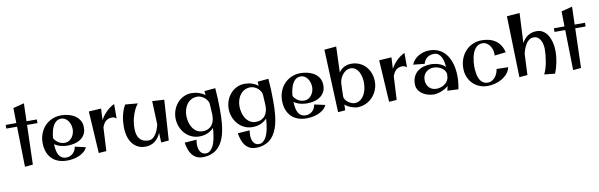

<svg xmlns="http://www.w3.org/2000/svg" viewBox="-69 -1293 6612 2121"><g transform="rotate(-10 3237.0 -232.5)"><path d="M227.1 -681.2 221.2 -481H336.9V-439.9H220.2L207 2.9L117.2 11.2L107.9 -439.9H-12.2V-481H106.9L104 -649.9Z M621.6 -137.2Q583 -137.2 545.2 -147.2Q507.3 -157.2 476.6 -179.2Q477.1 -160.2 479 -140.1Q481 -120.1 485.6 -101.3Q490.2 -82.5 497.8 -65.9Q505.4 -49.3 517.3 -36.9Q529.3 -24.4 546.1 -17.1Q563 -9.8 586.4 -9.8Q608.4 -9.8 627.4 -17.8Q646.5 -25.9 660.9 -39.6Q675.3 -53.2 684.6 -71.8Q693.8 -90.3 697.3 -111.8L817.4 -85Q803.2 -54.7 777.6 -33.7Q752 -12.7 720.7 0.2Q689.5 13.2 655.5 19Q621.6 24.9 590.3 24.9Q534.2 24.9 490.2 8.3Q446.3 -8.3 416.3 -39.6Q386.2 -70.8 370.4 -115.5Q354.5 -160.2 354.5 -215.8Q354.5 -270 373 -318.1Q391.6 -366.2 424.8 -401.9Q458 -437.5 504.6 -458.3Q551.3 -479 607.4 -479Q648.4 -479 689 -469Q729.5 -459 761.7 -437.7Q793.9 -416.5 813.7 -383.3Q833.5 -350.1 833.5 -303.2Q833.5 -257.3 815.2 -225.8Q796.9 -194.3 767.1 -174.6Q737.3 -154.8 699.2 -146Q661.1 -137.2 621.6 -137.2ZM600.6 -442.9Q578.1 -442.9 560.8 -433.8Q543.5 -424.8 530 -409.2Q516.6 -393.6 507.3 -373.5Q498 -353.5 491.7 -331.5Q485.4 -309.6 481.9 -287.1Q478.5 -264.6 477.5 -245.1Q496.1 -213.4 526.9 -193.1Q557.6 -172.9 598.1 -172.9Q624 -172.9 644.5 -184.8Q665 -196.8 679.2 -215.8Q693.4 -234.9 700.9 -258.3Q708.5 -281.7 708.5 -305.2Q708.5 -328.6 701.7 -353.3Q694.8 -377.9 681.4 -397.7Q668 -417.5 647.7 -430.2Q627.4 -442.9 600.6 -442.9Z M1057.1 -476.1 1050.3 -348.1Q1063 -371.6 1080.1 -394.3Q1097.2 -417 1117.4 -436.8Q1137.7 -456.5 1160.4 -472.9Q1183.1 -489.3 1207 -500V-336.9Q1196.8 -348.1 1183.6 -353Q1170.4 -357.9 1155.3 -357.9Q1132.8 -357.9 1115.2 -350.6Q1097.7 -343.3 1084.5 -330.8Q1071.3 -318.4 1062 -301.5Q1052.7 -284.7 1046.4 -266.1L1032.2 -2.9L946.3 2.9L918 -467.8Z M1761.2 -451.2 1731.9 1 1646 8.8 1641.1 -101.1Q1629.9 -73.7 1613.3 -50.8Q1596.7 -27.8 1575 -11.2Q1553.2 5.4 1526.4 14.6Q1499.5 23.9 1468.3 23.9Q1419.4 23.9 1382.1 4.6Q1344.7 -14.6 1319.6 -48.8Q1294.4 -83 1281.7 -130.1Q1269 -177.2 1269 -232.9Q1269 -293 1277.8 -337.6Q1286.6 -382.3 1297.9 -413.1Q1310.5 -448.7 1327.1 -474.1L1466.8 -461.9Q1442.9 -433.1 1424.3 -393.1Q1408.2 -358.9 1395 -308.1Q1381.8 -257.3 1381.8 -190.9Q1381.8 -150.9 1391.1 -122.1Q1400.4 -93.3 1417.5 -74.5Q1434.6 -55.7 1458.7 -46.9Q1482.9 -38.1 1513.2 -38.1Q1539.1 -38.1 1559.1 -52.2Q1579.1 -66.4 1594.2 -88.9Q1609.4 -111.3 1619.9 -139.6Q1630.4 -168 1637.2 -195.8L1627 -459Z M2120.1 -34.2Q2157.2 -34.2 2183.6 -47.9Q2210 -61.5 2226.3 -84.2Q2242.7 -106.9 2249.5 -136.5Q2256.3 -166 2254.9 -198.2L2249 -309.1Q2249 -330.1 2237.8 -350.1Q2226.6 -370.1 2209 -386Q2191.4 -401.9 2169.4 -411.4Q2147.5 -420.9 2126 -420.9Q2086.9 -420.9 2057.6 -404.8Q2028.3 -388.7 2009 -362.5Q1989.7 -336.4 1980 -303Q1970.2 -269.5 1970.2 -234.9Q1970.2 -201.2 1978.8 -165.5Q1987.3 -129.9 2005.4 -100.8Q2023.4 -71.8 2052 -53Q2080.6 -34.2 2120.1 -34.2ZM2070.8 248Q2028.3 248 1998.8 231.7Q1969.2 215.3 1949.2 188.5Q1929.2 161.6 1918 127Q1906.7 92.3 1900.9 55.2L2035.2 45.9Q2032.7 59.6 2031.5 73Q2030.3 86.4 2030.3 100.1Q2030.3 119.6 2034.2 139.6Q2038.1 159.7 2047.6 176Q2057.1 192.4 2072.5 202.6Q2087.9 212.9 2110.8 212.9Q2135.3 212.9 2153.8 199.7Q2172.4 186.5 2186 165Q2199.7 143.6 2208.7 115.7Q2217.8 87.9 2223.6 58.6Q2229.5 29.3 2232.4 0.7Q2235.4 -27.8 2236.8 -50.8Q2206.1 -18.6 2165.3 -1.2Q2124.5 16.1 2074.2 16.1Q2023.9 16.1 1982.2 -4.2Q1940.4 -24.4 1910.6 -58.3Q1880.9 -92.3 1864.5 -136.7Q1848.1 -181.2 1848.1 -229Q1848.1 -276.4 1864.3 -319.8Q1880.4 -363.3 1909.7 -396.7Q1939 -430.2 1979.7 -450.2Q2020.5 -470.2 2069.8 -470.2Q2088.9 -470.2 2109.1 -467.3Q2129.4 -464.4 2148.7 -458.3Q2168 -452.1 2186 -442.9Q2204.1 -433.6 2219.2 -420.9L2214.8 -467.8L2337.9 -479Q2343.3 -417 2345.7 -356Q2348.1 -294.9 2348.1 -233.9Q2348.1 -197.8 2347.2 -158Q2346.2 -118.2 2342 -77.6Q2337.9 -37.1 2330.1 2.9Q2322.3 43 2308.6 79.1Q2294.9 115.2 2274.7 146.2Q2254.4 177.2 2225.6 199.7Q2196.8 222.2 2158.4 235.1Q2120.1 248 2070.8 248Z M2716.3 -34.2Q2753.4 -34.2 2779.8 -47.9Q2806.2 -61.5 2822.5 -84.2Q2838.9 -106.9 2845.7 -136.5Q2852.5 -166 2851.1 -198.2L2845.2 -309.1Q2845.2 -330.1 2834 -350.1Q2822.8 -370.1 2805.2 -386Q2787.6 -401.9 2765.6 -411.4Q2743.7 -420.9 2722.2 -420.9Q2683.1 -420.9 2653.8 -404.8Q2624.5 -388.7 2605.2 -362.5Q2585.9 -336.4 2576.2 -303Q2566.4 -269.5 2566.4 -234.9Q2566.4 -201.2 2575 -165.5Q2583.5 -129.9 2601.6 -100.8Q2619.6 -71.8 2648.2 -53Q2676.8 -34.2 2716.3 -34.2ZM2667 248Q2624.5 248 2595 231.7Q2565.4 215.3 2545.4 188.5Q2525.4 161.6 2514.2 127Q2502.9 92.3 2497.1 55.2L2631.3 45.9Q2628.9 59.6 2627.7 73Q2626.5 86.4 2626.5 100.1Q2626.5 119.6 2630.4 139.6Q2634.3 159.7 2643.8 176Q2653.3 192.4 2668.7 202.6Q2684.1 212.9 2707 212.9Q2731.4 212.9 2750 199.7Q2768.6 186.5 2782.2 165Q2795.9 143.6 2804.9 115.7Q2814 87.9 2819.8 58.6Q2825.7 29.3 2828.6 0.7Q2831.5 -27.8 2833 -50.8Q2802.2 -18.6 2761.5 -1.2Q2720.7 16.1 2670.4 16.1Q2620.1 16.1 2578.4 -4.2Q2536.6 -24.4 2506.8 -58.3Q2477.1 -92.3 2460.7 -136.7Q2444.3 -181.2 2444.3 -229Q2444.3 -276.4 2460.4 -319.8Q2476.6 -363.3 2505.9 -396.7Q2535.2 -430.2 2575.9 -450.2Q2616.7 -470.2 2666 -470.2Q2685.1 -470.2 2705.3 -467.3Q2725.6 -464.4 2744.9 -458.3Q2764.2 -452.1 2782.2 -442.9Q2800.3 -433.6 2815.4 -420.9L2811 -467.8L2934.1 -479Q2939.5 -417 2941.9 -356Q2944.3 -294.9 2944.3 -233.9Q2944.3 -197.8 2943.4 -158Q2942.4 -118.2 2938.2 -77.6Q2934.1 -37.1 2926.3 2.9Q2918.5 43 2904.8 79.1Q2891.1 115.2 2870.8 146.2Q2850.6 177.2 2821.8 199.7Q2793 222.2 2754.6 235.1Q2716.3 248 2667 248Z M3307.6 -137.2Q3269 -137.2 3231.2 -147.2Q3193.4 -157.2 3162.6 -179.2Q3163.1 -160.2 3165 -140.1Q3167 -120.1 3171.6 -101.3Q3176.3 -82.5 3183.8 -65.9Q3191.4 -49.3 3203.4 -36.9Q3215.3 -24.4 3232.2 -17.1Q3249 -9.8 3272.5 -9.8Q3294.4 -9.8 3313.5 -17.8Q3332.5 -25.9 3346.9 -39.6Q3361.3 -53.2 3370.6 -71.8Q3379.9 -90.3 3383.3 -111.8L3503.4 -85Q3489.3 -54.7 3463.6 -33.7Q3438 -12.7 3406.7 0.2Q3375.5 13.2 3341.6 19Q3307.6 24.9 3276.4 24.9Q3220.2 24.9 3176.3 8.3Q3132.3 -8.3 3102.3 -39.6Q3072.3 -70.8 3056.4 -115.5Q3040.5 -160.2 3040.5 -215.8Q3040.5 -270 3059.1 -318.1Q3077.6 -366.2 3110.8 -401.9Q3144 -437.5 3190.7 -458.3Q3237.3 -479 3293.5 -479Q3334.5 -479 3375 -469Q3415.5 -459 3447.8 -437.7Q3480 -416.5 3499.8 -383.3Q3519.5 -350.1 3519.5 -303.2Q3519.5 -257.3 3501.2 -225.8Q3482.9 -194.3 3453.1 -174.6Q3423.3 -154.8 3385.3 -146Q3347.2 -137.2 3307.6 -137.2ZM3286.6 -442.9Q3264.2 -442.9 3246.8 -433.8Q3229.5 -424.8 3216.1 -409.2Q3202.6 -393.6 3193.4 -373.5Q3184.1 -353.5 3177.7 -331.5Q3171.4 -309.6 3168 -287.1Q3164.6 -264.6 3163.6 -245.1Q3182.1 -213.4 3212.9 -193.1Q3243.7 -172.9 3284.2 -172.9Q3310.1 -172.9 3330.6 -184.8Q3351.1 -196.8 3365.2 -215.8Q3379.4 -234.9 3387 -258.3Q3394.5 -281.7 3394.5 -305.2Q3394.5 -328.6 3387.7 -353.3Q3380.9 -377.9 3367.4 -397.7Q3354 -417.5 3333.7 -430.2Q3313.5 -442.9 3286.6 -442.9Z M3966.3 -252Q3966.3 -280.3 3960.2 -312.7Q3954.1 -345.2 3939.7 -372.8Q3925.3 -400.4 3901.6 -418.2Q3877.9 -436 3843.3 -435.1Q3817.9 -434.1 3795.7 -420.4Q3773.4 -406.7 3756.6 -385.5Q3739.7 -364.3 3729.5 -338.6Q3719.2 -313 3718.3 -289.1Q3716.8 -252.9 3715.1 -216.1Q3713.4 -179.2 3713.4 -143.1Q3713.4 -125 3724.9 -108.2Q3736.3 -91.3 3753.4 -78.1Q3770.5 -64.9 3790.3 -56.9Q3810.1 -48.8 3827.1 -48.8Q3852.5 -48.8 3872.6 -58.1Q3892.6 -67.4 3908.2 -83Q3923.8 -98.6 3934.8 -119.1Q3945.8 -139.6 3952.9 -162.4Q3960 -185.1 3963.1 -208.3Q3966.3 -231.4 3966.3 -252ZM3733.4 -700.2 3723.1 -410.2Q3745.1 -444.8 3781.5 -464.4Q3817.9 -483.9 3863.3 -483.9Q3914.6 -483.9 3956.1 -464.8Q3997.6 -445.8 4026.6 -413.3Q4055.7 -380.9 4071.5 -337.2Q4087.4 -293.5 4087.4 -244.1Q4087.4 -211.4 4079.1 -180.4Q4070.8 -149.4 4055.7 -122.1Q4040.5 -94.7 4019 -71.8Q3997.6 -48.8 3970.9 -32.5Q3944.3 -16.1 3913.6 -7.1Q3882.8 2 3849.1 2Q3835.4 2 3817.4 -2Q3799.3 -5.9 3780.3 -12.9Q3761.2 -20 3742.9 -30.3Q3724.6 -40.5 3711.4 -53.2L3709 11.2L3628.4 18.1L3599.1 -688Z M4314 -476.1 4307.1 -348.1Q4319.8 -371.6 4336.9 -394.3Q4354 -417 4374.3 -436.8Q4394.5 -456.5 4417.2 -472.9Q4439.9 -489.3 4463.9 -500V-336.9Q4453.6 -348.1 4440.4 -353Q4427.2 -357.9 4412.1 -357.9Q4389.6 -357.9 4372.1 -350.6Q4354.5 -343.3 4341.3 -330.8Q4328.1 -318.4 4318.8 -301.5Q4309.6 -284.7 4303.2 -266.1L4289.1 -2.9L4203.1 2.9L4174.8 -467.8Z M4857.9 -5.9 4870.1 -57.1Q4853 -42 4832.3 -29.8Q4811.5 -17.6 4789.6 -9Q4767.6 -0.5 4745.8 4.2Q4724.1 8.8 4706.1 8.8Q4674.3 8.8 4640.6 -0.5Q4606.9 -9.8 4579.6 -28.3Q4552.2 -46.9 4534.7 -74.7Q4517.1 -102.5 4517.1 -139.2Q4517.1 -187 4533.7 -222.2Q4550.3 -257.3 4578.9 -280.3Q4607.4 -303.2 4646 -314.2Q4684.6 -325.2 4729 -325.2Q4750 -325.2 4772 -321.8Q4793.9 -318.4 4814.9 -311.5Q4835.9 -304.7 4855 -293.5Q4874 -282.2 4889.2 -267.1Q4887.7 -293.5 4882.1 -322.8Q4876.5 -352.1 4864.5 -376.2Q4852.5 -400.4 4832.5 -416.3Q4812.5 -432.1 4781.7 -432.1Q4736.8 -432.1 4705.8 -408.9Q4674.8 -385.7 4663.1 -341.8L4536.1 -355Q4547.9 -385.3 4569.3 -408.4Q4590.8 -431.6 4617.9 -447.3Q4645 -462.9 4675.8 -470.9Q4706.5 -479 4737.8 -479Q4785.6 -479 4823.5 -465.3Q4861.3 -451.7 4890.1 -427.7Q4918.9 -403.8 4939 -371.3Q4959 -338.9 4971.7 -301.5Q4984.4 -264.2 4990.2 -223.4Q4996.1 -182.6 4996.1 -142.1Q4996.1 -106 4992.2 -70.6Q4988.3 -35.2 4981 0ZM4883.8 -144Q4885.3 -155.3 4886 -166Q4886.7 -176.8 4887.7 -188Q4885.3 -210.9 4871.6 -228.8Q4857.9 -246.6 4838.4 -259Q4818.8 -271.5 4795.9 -277.8Q4772.9 -284.2 4751 -284.2Q4725.6 -284.2 4703.6 -275.6Q4681.6 -267.1 4665.5 -251.5Q4649.4 -235.8 4640.1 -214.4Q4630.9 -192.9 4630.9 -167Q4630.9 -140.6 4638.9 -118.9Q4647 -97.2 4661.6 -81.3Q4676.3 -65.4 4697.5 -56.6Q4718.8 -47.9 4745.1 -47.9Q4768.6 -47.9 4791 -54.7Q4813.5 -61.5 4832.3 -74Q4851.1 -86.4 4864.5 -104.2Q4877.9 -122.1 4883.8 -144Z M5566.9 -312 5440.9 -297.9V-317.9Q5440.9 -341.3 5433.3 -365.5Q5425.8 -389.6 5411.4 -409.7Q5397 -429.7 5376 -442.4Q5355 -455.1 5328.1 -455.1Q5301.8 -455.1 5281.7 -443.6Q5261.7 -432.1 5247.1 -413.3Q5232.4 -394.5 5222.9 -370.1Q5213.4 -345.7 5207.8 -319.8Q5202.1 -293.9 5199.7 -268.6Q5197.3 -243.2 5197.3 -222.2Q5197.3 -202.6 5198.7 -179.9Q5200.2 -157.2 5204.6 -134.3Q5209 -111.3 5217 -90.1Q5225.1 -68.8 5238.3 -52.5Q5251.5 -36.1 5270.3 -26.1Q5289.1 -16.1 5314.9 -16.1Q5340.8 -16.1 5362.1 -28.3Q5383.3 -40.5 5398.7 -59.8Q5414.1 -79.1 5423.3 -102.5Q5432.6 -126 5435.1 -147.9L5564.9 -145Q5556.2 -104 5529.3 -73.2Q5502.4 -42.5 5466.1 -21.7Q5429.7 -1 5388.2 9.5Q5346.7 20 5308.1 20Q5256.8 20 5213.9 2Q5170.9 -16.1 5139.9 -47.9Q5108.9 -79.6 5091.6 -123.3Q5074.2 -167 5074.2 -217.8Q5074.2 -274.4 5092.8 -324Q5111.3 -373.5 5145 -410.2Q5178.7 -446.8 5225.3 -467.8Q5272 -488.8 5328.1 -488.8Q5374 -488.8 5413.3 -478Q5452.6 -467.3 5483.4 -445.3Q5514.2 -423.3 5535.4 -390.1Q5556.6 -356.9 5566.9 -312Z M5793 -712.9 5776.4 -377.9Q5788.6 -401.4 5805.2 -420.7Q5821.8 -439.9 5842.5 -453.9Q5863.3 -467.8 5888.2 -475.3Q5913.1 -482.9 5942.4 -482.9Q5974.6 -482.9 5999.8 -470.9Q6024.9 -459 6043.7 -439Q6062.5 -418.9 6075.4 -392.8Q6088.4 -366.7 6096.4 -338.4Q6104.5 -310.1 6107.9 -281.2Q6111.3 -252.4 6111.3 -227.1Q6111.3 -198.2 6107.9 -166.5Q6104.5 -134.8 6098.1 -103.3Q6091.8 -71.8 6082.8 -41.5Q6073.7 -11.2 6063 15.1L5942.4 2.9Q5956.1 -21.5 5966.6 -55.9Q5977.1 -90.3 5983.9 -127.9Q5990.7 -165.5 5994.4 -202.4Q5998 -239.3 5998 -268.1Q5998 -292 5993.4 -318.8Q5988.8 -345.7 5977.3 -368.4Q5965.8 -391.1 5946.3 -406Q5926.8 -420.9 5897 -420.9Q5878.9 -420.9 5864 -413.8Q5849.1 -406.7 5836.7 -395.5Q5824.2 -384.3 5814.5 -369.6Q5804.7 -355 5797.4 -339.8Q5779.8 -304.2 5770 -258.8L5759.3 -22.9L5668 -15.1L5648.9 -702.1Z M6376 -681.2 6370.1 -481H6485.8V-439.9H6369.1L6356 2.9L6266.1 11.2L6256.8 -439.9H6136.7V-481H6255.9L6252.9 -649.9Z"/></g></svg>

Font: Original Surfer
Style: Regular
Weight: 400
Designer: Astigmatic (AOETI)
Foundry: Astigmatic (AOETI)
Version: Version 1.001